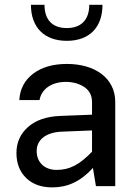

<svg xmlns="http://www.w3.org/2000/svg" viewBox="-20 -790 592 815"><path d="M469.2 -356.9C469.2 -460 381.3 -518.6 264.2 -518.6C205.1 -518.6 157.2 -504.9 120.6 -477.1C84 -449.2 64.5 -411.6 62 -365.2H147.9C155.3 -411.6 199.2 -442.4 259.3 -442.4C289.1 -442.4 315.4 -435.1 337.4 -420.9C359.4 -406.2 370.6 -384.8 370.6 -356.9V-303.2L234.9 -297.9C176.8 -295.4 131.8 -279.8 99.1 -251C66.4 -222.2 49.8 -185.1 49.8 -140.6C49.8 -96.7 63.5 -61.5 90.8 -34.7C118.2 -7.8 155.3 5.4 201.7 5.4C266.6 5.4 321.3 -19 374.5 -77.1L387.2 0H469.2ZM135.7 -148.9C135.7 -195.3 172.9 -227.5 239.3 -231L370.6 -236.3V-146C317.9 -91.3 275.9 -68.8 220.7 -68.8C168 -68.8 135.7 -101.6 135.7 -148.9ZM358.9 -769.5C358.9 -705.1 323.7 -670.9 263.7 -670.9C203.1 -670.9 168.9 -705.1 168.9 -769.5H111.3C111.3 -673.3 168.5 -616.7 263.7 -616.7C358.9 -616.7 415 -673.3 415 -769.5Z"/></svg>

Font: Estedad Medium
Style: Regular
Weight: 500
Designer: Amin Abedi
Version: Version 7.3